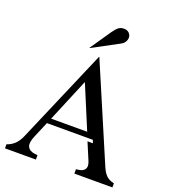

<svg xmlns="http://www.w3.org/2000/svg" viewBox="-166 -1070 1054 1191"><g transform="rotate(20 360.5 -475.0)"><path d="M472 -216H508L500 -236H197L153 -132Q132 -83 144 -59Q156 -35 193 -31L210 -29V0H6V-27Q31 -34 54 -54Q77 -74 93 -111L360 -733H362L631 -103Q645 -70 663.5 -52Q682 -34 715 -27V0H464V-29L481 -31Q509 -34 521 -52Q533 -70 520 -102ZM331 -556 212 -271H450ZM285 -765H289L462 -858Q480 -868 487.5 -883.5Q495 -899 493 -913.5Q491 -928 479 -939Q467 -950 446 -950Q425 -950 410.5 -938.5Q396 -927 378 -901Z"/></g></svg>

Font: Redaction
Style: Regular
Weight: 400
Designer: Jeremy Mickel / Forest Young
Foundry: MCKL
Version: Version 2.001; Redaction